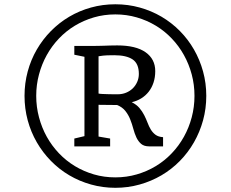

<svg xmlns="http://www.w3.org/2000/svg" viewBox="-20 -938 1080 898"><path d="M440.9 -500.5Q446.8 -499 458.5 -498.5Q470.2 -498 483.6 -497.6Q497.1 -497.1 510 -497.1Q522.9 -497.1 531.2 -497.1Q551.8 -497.1 569.6 -504.4Q587.4 -511.7 600.6 -524.4Q613.8 -537.1 621.6 -554.7Q629.4 -572.3 629.4 -592.3Q629.4 -640.6 600.1 -660.2Q570.8 -679.7 514.6 -679.7Q498.5 -679.7 481.2 -679.2Q463.9 -678.7 440.9 -674.8ZM327.6 -290 375 -301.3V-672.4L327.6 -682.1V-723.1H402.3Q421.9 -723.1 436.8 -723.4Q451.7 -723.6 465.6 -724.1Q479.5 -724.6 494.4 -725.1Q509.3 -725.6 528.3 -725.6Q615.7 -725.6 660.9 -693.6Q706.1 -661.6 706.1 -605.5Q706.1 -576.2 698 -551.8Q689.9 -527.3 675.3 -508.8Q660.6 -490.2 640.4 -477.8Q620.1 -465.3 596.2 -460Q618.7 -448.7 632.1 -432.9Q645.5 -417 654.5 -399.2Q663.6 -381.3 670.2 -363.8Q676.8 -346.2 685.5 -331.8Q694.3 -317.4 707.5 -307.6Q720.7 -297.9 742.7 -296.4V-253.4H677.7Q653.8 -253.4 640.1 -265.1Q626.5 -276.9 617.9 -295.2Q609.4 -313.5 603.5 -335.7Q597.7 -357.9 589.1 -379.4Q580.6 -400.9 566.4 -418.9Q552.2 -437 527.8 -446.8Q523.9 -446.8 511.5 -447Q499 -447.3 484.6 -447.3Q470.2 -447.3 457.5 -447.5Q444.8 -447.8 440.9 -447.8V-299.3L495.1 -290V-253.4H327.6ZM519.5 -108.4Q571.8 -108.4 619.6 -122.3Q667.5 -136.2 708.7 -161.1Q750 -186 783.4 -221.2Q816.9 -256.3 840.3 -298.6Q863.8 -340.8 876.7 -389.4Q889.6 -438 889.6 -489.7Q889.6 -541.5 876.7 -589.8Q863.8 -638.2 840.3 -680.4Q816.9 -722.7 783.4 -757.8Q750 -793 708.7 -817.9Q667.5 -842.8 619.6 -856.7Q571.8 -870.6 519.5 -870.6Q466.8 -870.6 419.2 -856.7Q371.6 -842.8 330.3 -817.9Q289.1 -793 255.6 -757.8Q222.2 -722.7 198.7 -680.4Q175.3 -638.2 162.4 -589.8Q149.4 -541.5 149.4 -489.7Q149.4 -438 162.4 -389.4Q175.3 -340.8 198.7 -298.6Q222.2 -256.3 255.6 -221.2Q289.1 -186 330.3 -161.1Q371.6 -136.2 419.2 -122.3Q466.8 -108.4 519.5 -108.4ZM94.7 -489.7Q94.7 -548.8 109.6 -603.8Q124.5 -658.7 152.1 -706.3Q179.7 -753.9 218.3 -793Q256.8 -832 304 -859.9Q351.1 -887.7 405.5 -902.8Q460 -918 519.5 -918Q579.1 -918 633.5 -902.8Q688 -887.7 735.4 -859.9Q782.7 -832 821.3 -793Q859.9 -753.9 887.2 -706.3Q914.6 -658.7 929.7 -603.8Q944.8 -548.8 944.8 -489.7Q944.8 -430.2 929.7 -375.2Q914.6 -320.3 887.2 -272.5Q859.9 -224.6 821.3 -185.3Q782.7 -146 735.4 -118.2Q688 -90.3 633.3 -75Q578.6 -59.6 519.5 -59.6Q460.4 -59.6 405.8 -75Q351.1 -90.3 304 -118.2Q256.8 -146 218.3 -185.3Q179.7 -224.6 152.1 -272.5Q124.5 -320.3 109.6 -375.2Q94.7 -430.2 94.7 -489.7Z"/></svg>

Font: MerriweatherLight
Style: Regular
Weight: 300
Designer: Eben Sorkin ( sorkintype@gmail.com )
Foundry: Eben Sorkin
Version: Version 1.055; ttfautohint (v1.4.1)